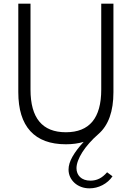

<svg xmlns="http://www.w3.org/2000/svg" viewBox="-20 -770 716 1044"><path d="M338.2 14.5Q210.5 14.5 145 -57Q79.5 -128.6 79.5 -268.6V-750H145.9V-282.7Q145.9 -50.9 338.2 -50.9Q530.5 -50.9 530.5 -282.7V-750H596.8V-268.6Q596.8 -112.3 515.5 -41.4Q487.7 -17.3 465.5 8Q443.2 33.2 427.7 57.5Q412.3 81.8 404.1 104.1Q395.9 126.4 395.9 144.5Q395.9 158.6 400.7 170.9Q405.5 183.2 415 192.5Q424.5 201.8 438.9 207Q453.2 212.3 472.3 212.3Q497.7 212.3 519.8 201.4Q541.8 190.5 562.3 166.8L591.8 188.6Q570.9 219.1 537.3 236.6Q503.6 254.1 466.8 254.1Q441.8 254.1 420.9 246.1Q400 238.2 384.8 224.1Q369.5 210 361.1 191.6Q352.7 173.2 352.7 151.8Q352.7 119.5 374.1 81.8Q395.5 44.1 435 1.4Q391.4 14.5 338.2 14.5Z"/></svg>

Font: Spartan
Style: Regular
Weight: 400
Designer: Matt Bailey, Mirko Velimirovic
Foundry: Matt Bailey
Version: Version 1.005